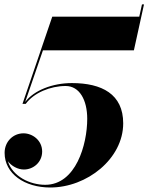

<svg xmlns="http://www.w3.org/2000/svg" viewBox="-20 -824 660 854"><path d="M528 -275.5C528 -405.5 433 -454.5 299.5 -454.5C213.5 -454.5 131 -422 92 -370.5L171 -600H575.5L620.5 -804.5H611.5L599.5 -750H212.5L80 -362H94.5C130.5 -411.5 204.5 -441.5 272 -441.5C333.5 -441.5 368 -379.5 368 -295.5C368 -181 317.5 -2 181 -2C112.5 -2 36 -39.5 15 -107C31 -85.5 59 -70 86.5 -70C128.5 -70 167.5 -102.5 167.5 -150C167.5 -200 124.5 -231 84.5 -231C39 -231 0.5 -195 0.5 -144C0.5 -51.5 89 10 203.5 10C367 10 528 -118 528 -275.5Z"/></svg>

Font: Bodoni* 24pt
Style: Bold Italic
Weight: 700
Italic angle: -13°
Version: Version 2.3